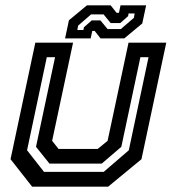

<svg xmlns="http://www.w3.org/2000/svg" viewBox="-20 -700 644 720"><path d="M100.5 0 19.5 -103 112.5 -540H254L175.5 -172L199.5 -141.5H346.5L383.5 -172L462 -540H603.5L510.5 -103L385.5 0ZM145 -55.5H369L463 -136.5L537 -485.5H506.5L435 -149.5L361.5 -86.5H165.5L115 -149.5L186.5 -485.5H155.5L81.5 -136.5ZM224 -556 238.5 -624 306 -680H395L417 -652H426L432 -680H528L513.5 -612L446 -556H357L335 -584H326L320 -556ZM270 -587.5H293L294.5 -597.5L324 -623.5H356.5L383.5 -591H433L482 -633L485 -649.5H462L460.5 -639.5L431 -613.5H395L368.5 -646H321.5L273 -604Z"/></svg>

Font: Tourney SemiBold
Style: Italic
Weight: 600
Italic angle: -12°
Version: Version 1.015